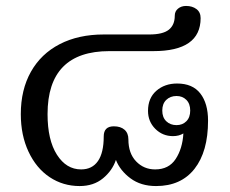

<svg xmlns="http://www.w3.org/2000/svg" viewBox="-20 -613 774 646"><path d="M50 -229Q50 -311 84 -371.5Q118 -432 181 -464.5Q244 -497 329 -497H482Q528 -497 548 -513Q568 -529 568 -560Q568 -575 579 -584Q590 -593 606 -593Q627 -593 641 -582.5Q655 -572 655 -552Q655 -441 496 -441H348Q140 -441 140 -229Q140 -142 171.5 -92.5Q203 -43 253 -43Q290 -43 309.5 -71Q329 -99 329 -154Q329 -188 363 -188Q386 -188 399 -176.5Q412 -165 412 -144Q412 -97 438 -70Q464 -43 502 -43Q548 -43 571 -78Q594 -113 597 -164Q582 -155 562 -155Q527 -155 502.5 -179.5Q478 -204 478 -240Q478 -283 506 -307.5Q534 -332 576 -332Q628 -332 654 -298.5Q680 -265 680 -207Q680 -103 634.5 -45Q589 13 505 13Q454 13 419 -13Q384 -39 370 -75Q358 -39 326.5 -13Q295 13 248 13Q192 13 147 -17Q102 -47 76 -102.5Q50 -158 50 -229ZM620 -241Q620 -264 607 -277Q594 -290 574 -290Q553 -290 539.5 -277Q526 -264 526 -241Q526 -218 539.5 -205Q553 -192 574 -192Q594 -192 607 -205Q620 -218 620 -241Z"/></svg>

Font: Maitree Medium
Style: Regular
Weight: 500
Designer: CadsonDemak Team
Foundry: CadsonDemak
Version: Version 1.010